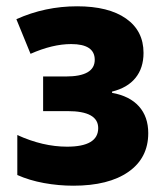

<svg xmlns="http://www.w3.org/2000/svg" viewBox="-20 -580 525 610"><path d="M213 10Q166 10 119.5 1.5Q73 -7 35 -24V-151Q116 -114 193 -114Q292 -114 292 -173Q292 -227 195 -227H117V-337H189Q281 -337 281 -390Q281 -440 206 -440Q147 -440 77 -409L32 -519Q123 -560 225 -560Q325 -560 380.5 -521Q436 -482 436 -412Q436 -364 410.5 -332.5Q385 -301 336 -289V-285Q392 -275 421.5 -242Q451 -209 451 -157Q451 -78 388 -34Q325 10 213 10Z"/></svg>

Font: Noto Sans SemiCondensed ExtraBold
Style: Regular
Weight: 800
Width: 4
Designer: Monotype Design Team
Foundry: Monotype Imaging Inc.
Version: Version 2.013; ttfautohint (v1.8.4.7-5d5b)